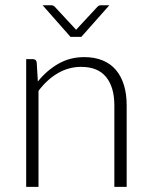

<svg xmlns="http://www.w3.org/2000/svg" viewBox="-20 -728 590 748"><path d="M127.5 -410.5Q162 -453.5 207.2 -479.5Q252.5 -505.5 308 -505.5Q349 -505.5 380.2 -492.5Q411.5 -479.5 432 -455Q452.5 -430.5 463 -396Q473.5 -361.5 473.5 -318V0H425.5V-318Q425.5 -388 393.5 -427.8Q361.5 -467.5 296 -467.5Q247.5 -467.5 205.2 -442.8Q163 -418 130 -374V0H82V-497.5H108.5Q121 -497.5 123 -485ZM406 -707.5 297 -584.5H254.5L146 -707.5H179.5Q187.5 -707.5 193 -702L271 -618Q272.5 -616.5 274 -615Q275.5 -613.5 276.5 -611.5Q278 -613.5 279.2 -615Q280.5 -616.5 282 -618L360 -702Q365.5 -707.5 373.5 -707.5Z"/></svg>

Font: LatoLatin Light
Style: Regular
Weight: 300
Designer: Lukasz Dziedzic with Adam Twardoch and Botio Nikoltchev
Foundry: tyPoland Lukasz Dziedzic
Version: Version 2.015; 2015-08-06; http://www.latofonts.com/